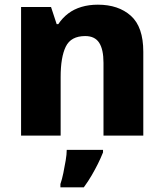

<svg xmlns="http://www.w3.org/2000/svg" viewBox="-20 -579 699 820"><path d="M398 -559Q486 -559 539 -511.5Q592 -464 592 -358V0H422V-311Q422 -368 403.5 -396.5Q385 -425 344 -425Q283 -425 261 -380Q239 -335 239 -250V0H70V-549H198L222 -476H229Q247 -503 271.5 -521.5Q296 -540 328 -549.5Q360 -559 398 -559ZM420 72Q410 97 398 121Q386 145 371.5 170Q357 195 338 221H238V207Q245 187 250.5 160Q256 133 260.5 106.5Q265 80 265 61H420Z"/></svg>

Font: Noto Sans Khmer ExtraBold
Style: Regular
Weight: 800
Version: Version 2.003